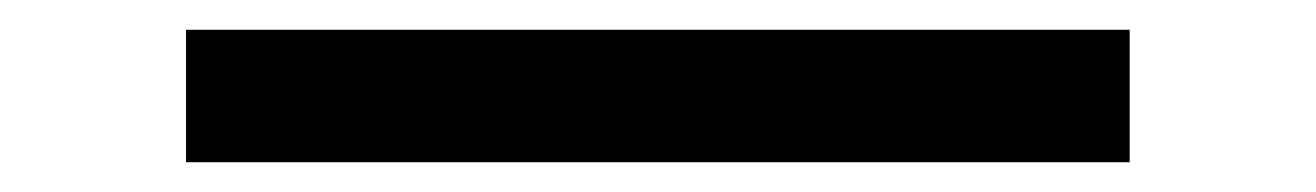

<svg xmlns="http://www.w3.org/2000/svg" viewBox="-20 51 884 129"><path d="M739 160V71H105V160Z"/></svg>

Font: Lexend Peta
Style: Regular
Weight: 400
Designer: Bonnie Shaver-Troup, Thomas Jockin
Foundry: Lexend
Version: Version 1.007